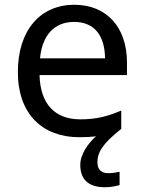

<svg xmlns="http://www.w3.org/2000/svg" viewBox="-20 -566 604 806"><path d="M389 116C389 75 408 39 489 -25V-102C433 -78 385 -65 317 -65C210 -65 149 -130 146 -251H513V-304C513 -450 429 -546 292 -546C150 -546 55 -440 55 -264C55 -85 160 10 313 10C339 10 362 9 383 6C350 36 317 81 317 126C317 185 349 220 420 220C446 220 463 216 482 211V155C471 157 456 161 434 161C406 161 389 146 389 116ZM291 -474C380 -474 420 -412 421 -321H148C157 -417 207 -474 291 -474Z"/></svg>

Font: Noto Sans Osage
Style: Regular
Weight: 400
Designer: Monotype Design Team
Foundry: Monotype Imaging Inc.
Version: Version 2.002